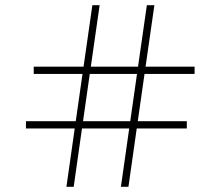

<svg xmlns="http://www.w3.org/2000/svg" viewBox="-20 -720 850 740"><path d="M446 0 478 -225H296L264 0H236L268 -225H80V-253H272L298 -435H110V-463H302L336 -700H364L330 -463H512L546 -700H575L541 -463H730V-435H537L511 -253H700V-225H507L475 0ZM508 -435H326L300 -253H482Z"/></svg>

Font: Fivo Sans Thin
Style: Regular
Weight: 250
Foundry: Alexander Slobzheninov
Version: 1.0